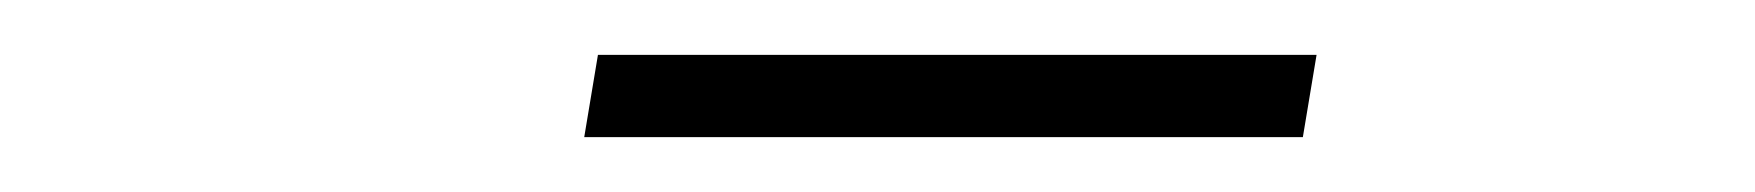

<svg xmlns="http://www.w3.org/2000/svg" viewBox="-20 -711 640 70"><path d="M198 -691H460L455 -661H193Z"/></svg>

Font: IBM Plex Mono ExtraLight
Style: Italic
Weight: 200
Italic angle: -9°
Monospace: yes
Designer: Mike Abbink, Paul van der Laan, Pieter van Rosmalen
Foundry: Bold Monday
Version: Version 2.3